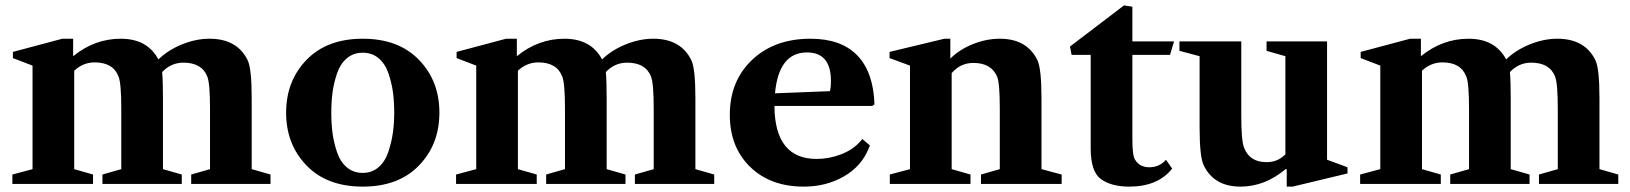

<svg xmlns="http://www.w3.org/2000/svg" viewBox="-20 -684 6060 714"><path d="M256 -55 326 -35V0H26V-35L101 -55V-440L28 -468V-491L212 -540H252V-475Q332 -540 429 -540Q528 -540 569 -463Q605 -498 657 -519Q709 -540 759 -540Q862 -540 901 -460Q916 -429 916 -318V-55L986 -35V0H691V-35L761 -55V-279Q761 -374 751 -399Q731 -451 662 -451Q616 -451 583 -416Q586 -384 586 -318V-55L656 -35V0H361V-35L431 -55V-279Q431 -374 421 -399Q401 -452 332 -452Q289 -452 256 -421Z M1120 -461.5Q1196 -540 1329 -540Q1462 -540 1538 -461.5Q1614 -383 1614 -265Q1614 -147 1538 -68.5Q1462 10 1329 10Q1196 10 1120 -68.5Q1044 -147 1044 -265Q1044 -383 1120 -461.5ZM1329 -41Q1363 -41 1387.5 -62Q1412 -83 1424 -119Q1436 -155 1441 -190Q1446 -225 1446 -265Q1446 -305 1441.5 -339.5Q1437 -374 1425 -410Q1413 -446 1388.5 -467Q1364 -488 1329 -488Q1294 -488 1269.5 -467Q1245 -446 1233 -410Q1221 -374 1216.5 -339.5Q1212 -305 1212 -265Q1212 -225 1216.5 -190Q1221 -155 1233 -119Q1245 -83 1269.5 -62Q1294 -41 1329 -41Z M1906 -55 1976 -35V0H1676V-35L1751 -55V-440L1678 -468V-491L1862 -540H1902V-475Q1982 -540 2079 -540Q2178 -540 2219 -463Q2255 -498 2307 -519Q2359 -540 2409 -540Q2512 -540 2551 -460Q2566 -429 2566 -318V-55L2636 -35V0H2341V-35L2411 -55V-279Q2411 -374 2401 -399Q2381 -451 2312 -451Q2266 -451 2233 -416Q2236 -384 2236 -318V-55L2306 -35V0H2011V-35L2081 -55V-279Q2081 -374 2071 -399Q2051 -452 1982 -452Q1939 -452 1906 -421Z M3232 -296 3224 -290H2860Q2861 -93 3017 -93Q3063 -93 3107.5 -110Q3152 -127 3180 -159L3187 -167L3215 -143L3210 -131Q3183 -65 3117.5 -27.5Q3052 10 2969 10Q2845 10 2769.5 -63.5Q2694 -137 2694 -257Q2694 -383 2777 -461.5Q2860 -540 2994 -540Q3108 -540 3168 -478Q3228 -416 3232 -296ZM2981 -489Q2876 -489 2862 -337L3066 -345Q3070 -357 3070 -383Q3070 -489 2981 -489Z M3519 -55 3589 -35V0H3289V-35L3364 -55V-440L3288 -468V-491L3492 -540H3514V-466Q3548 -500 3598 -520Q3648 -540 3698 -540Q3799 -540 3838 -460Q3853 -428 3853 -318V-55L3928 -35V0H3628V-35L3698 -55V-279Q3698 -376 3688 -399Q3666 -450 3600 -450Q3551 -450 3519 -412Z M4179 10Q4113 10 4074 -18Q4036 -46 4036 -132V-480H3965L3959 -511L4160 -664L4191 -659V-530H4346L4331 -480H4191V-166Q4191 -105 4201 -90Q4218 -62 4254 -62Q4292 -62 4316 -90L4339 -57Q4286 10 4179 10Z M4760 -475 4690 -495V-530H4915V-90L4991 -62V-39L4787 10H4765V-53L4762 -56Q4684 10 4593 10Q4494 10 4456 -70Q4441 -101 4441 -212V-475L4366 -495V-530H4596V-256Q4596 -161 4606 -136Q4626 -81 4690 -81Q4732 -81 4760 -110Z M5268 -55 5338 -35V0H5038V-35L5113 -55V-440L5040 -468V-491L5224 -540H5264V-475Q5344 -540 5441 -540Q5540 -540 5581 -463Q5617 -498 5669 -519Q5721 -540 5771 -540Q5874 -540 5913 -460Q5928 -429 5928 -318V-55L5998 -35V0H5703V-35L5773 -55V-279Q5773 -374 5763 -399Q5743 -451 5674 -451Q5628 -451 5595 -416Q5598 -384 5598 -318V-55L5668 -35V0H5373V-35L5443 -55V-279Q5443 -374 5433 -399Q5413 -452 5344 -452Q5301 -452 5268 -421Z"/></svg>

Font: Libre Caslon Text
Style: Bold
Weight: 700
Designer: Pablo Impallari, Rodrigo Fuenzalida
Foundry: Pablo Impallari, Rodrigo Fuenzalida
Version: Version 1.002